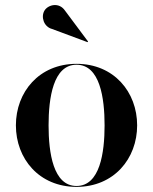

<svg xmlns="http://www.w3.org/2000/svg" viewBox="-20 -719 596 749"><path d="M183 -606 321.5 -554.5 323.5 -557 234 -677C210.5 -712 168 -700.5 154 -678.5C138.5 -654 150.5 -614.5 183 -606ZM42 -230C42 -100 132.5 10 278.5 10C424.5 10 515 -100 515 -230C515 -360 424.5 -470 278.5 -470C132.5 -470 42 -360 42 -230ZM169.5 -230C169.5 -336.5 187.5 -466.5 278.5 -466.5C370 -466.5 388 -336.5 388 -230C388 -123.5 370 6.5 278.5 6.5C187.5 6.5 169.5 -123.5 169.5 -230Z"/></svg>

Font: Bodoni* 48pt Medium
Style: Regular
Weight: 500
Version: Version 2.3